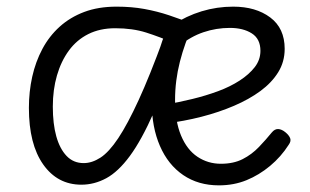

<svg xmlns="http://www.w3.org/2000/svg" viewBox="-20 -539 933 578"><path d="M67 -214Q67 -263 77 -308Q87 -353 107.5 -391.5Q128 -430 159.5 -458.5Q191 -487 233.5 -503Q276 -519 331 -519Q376 -519 414.5 -512Q453 -505 489 -493Q525 -481 562 -466Q536 -410 521.5 -353Q507 -296 507 -238Q507 -174 525 -131Q543 -88 574.5 -67Q606 -46 645 -46Q683 -46 710.5 -60Q738 -74 759.5 -96.5Q781 -119 798 -140Q807 -151 817.5 -150.5Q828 -150 839 -141Q850 -132 853.5 -123Q857 -114 849 -103Q826 -67 793 -39.5Q760 -12 722 3.5Q684 19 639 19Q577 19 531.5 -12Q486 -43 461.5 -99.5Q437 -156 437 -229Q437 -280 444.5 -322Q452 -364 463 -399Q474 -434 487 -461L507 -408Q461 -428 420 -441Q379 -454 327 -454Q281 -454 246 -436.5Q211 -419 187.5 -387Q164 -355 151.5 -312Q139 -269 139 -218Q139 -166 149.5 -128.5Q160 -91 180.5 -69.5Q201 -48 232 -48Q257 -48 282.5 -64.5Q308 -81 336 -123Q364 -165 397.5 -238Q431 -311 472 -423L522 -409Q479 -282 442.5 -199.5Q406 -117 371 -69.5Q336 -22 300 -2.5Q264 17 225 17Q153 17 110 -44Q67 -105 67 -214ZM837 -392Q837 -353 817.5 -321.5Q798 -290 764 -265Q730 -240 684.5 -220.5Q639 -201 586.5 -187.5Q534 -174 477 -167V-224Q518 -231 559 -241Q600 -251 636.5 -264.5Q673 -278 701.5 -296.5Q730 -315 747 -337Q764 -359 764 -386Q764 -422 738 -438.5Q712 -455 672 -455Q631 -455 592.5 -442Q554 -429 520 -401L500 -464Q541 -491 587 -505Q633 -519 682 -519Q750 -519 793.5 -486.5Q837 -454 837 -392Z"/></svg>

Font: Playwrite GB S Light
Style: Regular
Weight: 300
Designer: Veronika Burian, José Scaglione
Foundry: TypeTogether
Version: Version 1.002